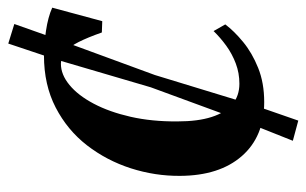

<svg xmlns="http://www.w3.org/2000/svg" viewBox="-162 -502 759 476"><g transform="rotate(-90 218.0 -264.5)"><path d="M202.5 10.5Q117 10.5 68.5 -45Q20 -100.5 19.5 -198Q19 -260 38.2 -320Q57.5 -380 95.2 -428.8Q133 -477.5 189 -506.5Q245 -535.5 318 -535.5Q345.5 -535.5 379.2 -530.5Q413 -525.5 436.5 -515L403 -391L375 -392Q362.5 -427.5 351.2 -449.8Q340 -472 327 -482.8Q314 -493.5 297.5 -493.5Q270.5 -493.5 244.8 -472.2Q219 -451 198.5 -412.2Q178 -373.5 166 -320.8Q154 -268 154.5 -204.5Q154.5 -154 165.5 -119.8Q176.5 -85.5 197.2 -68.2Q218 -51 248 -51Q274.5 -51 298.2 -60Q322 -69 342 -83.5Q362 -98 378.5 -115L395 -86Q378.5 -64 351.5 -41.8Q324.5 -19.5 287.2 -4.5Q250 10.5 202.5 10.5ZM156.5 95 106.5 81.5 148.5 -24 239 -270.5 309.5 -510.5 347.5 -624 396 -609 358 -501.5 269.5 -260.5 193.5 -11.5Z"/></g></svg>

Font: Merriweather 96pt SemiBold
Style: Italic
Weight: 600
Italic angle: -7.8°
Version: Version 2.101